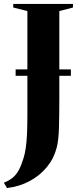

<svg xmlns="http://www.w3.org/2000/svg" viewBox="-56 -763 416 971"><path d="M-36.5 161Q-10.5 151 7.5 136.2Q25.5 121.5 38.5 98Q51.5 74.5 62.5 38.5Q69.5 16.5 74 -13Q78.5 -42.5 80.5 -84Q82.5 -125.5 82.5 -184V-707L11 -725V-743H313V-725L244 -707V-265Q244 -181.5 242.2 -117.5Q240.5 -53.5 230.5 -15.5Q216.5 39 180.8 82.2Q145 125.5 93.5 153Q42 180.5 -20.5 188ZM302.5 -412V-379.5H23V-412Z"/></svg>

Font: Merriweather 144pt
Style: Bold
Weight: 700
Version: Version 2.100